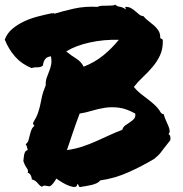

<svg xmlns="http://www.w3.org/2000/svg" viewBox="-50 -754 757 796"><path d="M81.1 -471.7Q40 -488.3 13.2 -518.6Q-13.7 -548.8 -30.3 -589.8Q-20.5 -616.2 1 -634.3Q22.5 -652.3 49.3 -665Q76.2 -677.7 106.4 -685.5Q136.7 -693.4 165 -699.2Q170.9 -697.3 170.9 -699.2Q170.9 -701.2 175.8 -697.3Q210.9 -708 256.8 -718.3Q302.7 -728.5 354.5 -725.6Q361.3 -729.5 371.1 -730Q380.9 -730.5 391.6 -730.5Q402.3 -730.5 412.1 -731Q421.9 -731.4 428.7 -734.4Q434.6 -727.5 446.3 -726.1Q458 -724.6 470.7 -715.8Q474.6 -714.8 470.7 -719.2Q466.8 -723.6 471.7 -725.6Q484.4 -725.6 494.1 -719.7Q503.9 -713.9 512.2 -706.5Q520.5 -699.2 527.8 -693.4Q535.2 -687.5 543.9 -687.5Q552.7 -676.8 564.9 -667.5Q577.1 -658.2 588.4 -648.4Q599.6 -638.7 606.9 -627Q614.3 -615.2 614.3 -600.6Q613.3 -594.7 618.2 -593.8Q623 -592.8 625 -587.9Q626 -551.8 613.8 -525.4Q601.6 -499 583 -477.1Q564.5 -455.1 543.5 -435.5Q522.5 -416 504.9 -393.6Q516.6 -378.9 531.7 -366.7Q546.9 -354.5 562.5 -342.8Q578.1 -331.1 592.3 -317.9Q606.4 -304.7 616.2 -288.1Q619.1 -282.2 628.9 -280.3Q631.8 -268.6 637.2 -256.3Q642.6 -244.1 647.5 -232.9Q652.3 -221.7 653.3 -212.9Q654.3 -204.1 648.4 -198.2Q655.3 -194.3 656.2 -186Q657.2 -177.7 656.2 -172.9Q634.8 -146.5 627 -135.7Q619.1 -125 615.2 -120.1Q611.3 -115.2 607.4 -111.3Q603.5 -107.4 589.8 -95.7Q538.1 -64.5 481.9 -39.6Q425.8 -14.6 365.2 -5.9Q360.4 1 351.1 5.4Q341.8 9.8 330.1 12.7Q318.4 15.6 305.2 17.6Q292 19.5 281.2 21.5Q276.4 19.5 275.9 15.1Q275.4 10.7 270.5 8.8Q269.5 20.5 260.3 21Q251 21.5 237.3 16.6Q223.6 11.7 209 2.9Q194.3 -5.9 183.6 -13.7Q178.7 -4.9 171.4 4.9Q164.1 14.6 156.2 18.6Q142.6 16.6 136.2 15.6Q129.9 14.6 124 20.5Q116.2 16.6 112.3 12.2Q108.4 7.8 104.5 3.4Q100.6 -1 95.7 -4.4Q90.8 -7.8 81.1 -10.7Q83 -15.6 78.1 -25.9Q73.2 -36.1 64.5 -38.1Q69.3 -45.9 60.5 -58.1Q51.8 -70.3 46.9 -85.9Q47.9 -92.8 48.3 -100.1Q48.8 -107.4 50.3 -113.8Q51.8 -120.1 54.7 -125Q57.6 -129.9 64.5 -131.8Q63.5 -144.5 56.6 -156.2Q65.4 -163.1 68.4 -173.3Q71.3 -183.6 73.7 -194.3Q76.2 -205.1 80.1 -215.3Q84 -225.6 92.8 -232.4Q90.8 -235.4 88.9 -237.3Q86.9 -239.3 86.9 -244.1Q101.6 -268.6 107.4 -285.6Q113.3 -302.7 116.7 -318.8Q120.1 -335 124 -353.5Q127.9 -372.1 139.6 -400.4Q138.7 -418 143.6 -431.6Q148.4 -445.3 153.8 -458.5Q159.2 -471.7 162.1 -486.3Q165 -501 161.1 -520.5Q144.5 -518.6 137.2 -508.8Q129.9 -499 127.9 -482.4Q119.1 -474.6 105.5 -475.1Q91.8 -475.6 81.1 -471.7ZM510.7 -283.2Q473.6 -303.7 442.9 -307.6Q412.1 -311.5 384.3 -307.1Q356.4 -302.7 331.1 -294.9Q305.7 -287.1 280.3 -283.2Q267.6 -250 253.9 -210Q240.2 -169.9 227.5 -131.8Q262.7 -136.7 292 -146.5Q321.3 -156.2 348.6 -168.5Q376 -180.7 402.3 -192.9Q428.7 -205.1 457 -215.8Q460 -227.5 469.7 -234.4Q479.5 -241.2 489.3 -247.6Q499 -253.9 505.9 -261.7Q512.7 -269.5 510.7 -283.2ZM442.4 -588.9Q381.8 -590.8 323.2 -578.1Q264.6 -565.4 224.6 -541Q244.1 -524.4 265.1 -511.7Q286.1 -499 296.9 -477.5Q343.8 -496.1 378.9 -524.9Q414.1 -553.7 442.4 -588.9Z"/></svg>

Font: Permanent Marker
Style: Regular
Weight: 400
Designer: Font Diner, Inc
Foundry: Font Diner, Inc
Version: Version 1.000